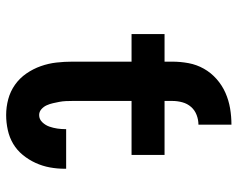

<svg xmlns="http://www.w3.org/2000/svg" viewBox="-96 -688 791 640"><g transform="rotate(90 300.0 -367.5)"><path d="M185 -546Q185 -573 190 -600Q195 -627 208.5 -651Q222 -675 243 -693.5Q264 -712 289 -723Q314 -734 341 -738.5Q368 -743 395 -743V-633Q379 -633 363 -627Q347 -621 336 -608.5Q325 -596 320.5 -579.5Q316 -563 316 -546ZM363 8Q336 8 310 1Q284 -6 262 -21.5Q240 -37 224.5 -59.5Q209 -82 200 -107.5Q191 -133 188 -159.5Q185 -186 185 -213V-410H93V-520H185V-546H316V-520H496V-410H316V-213Q316 -202 316.5 -191Q317 -180 319 -169.5Q321 -159 323.5 -148Q326 -137 330.5 -127Q335 -117 343.5 -109.5Q352 -102 363 -102Q377 -102 387 -112.5Q397 -123 401.5 -136Q406 -149 408 -162.5Q410 -176 410 -190V-192H542V-187Q542 -162 537.5 -137.5Q533 -113 522.5 -90Q512 -67 496 -47.5Q480 -28 459 -15.5Q438 -3 413 2.5Q388 8 363 8Z"/></g></svg>

Font: Iosevka HT Extrabold Extended
Style: Regular
Weight: 800
Width: 7
Monospace: yes
Designer: Belleve Invis
Foundry: Belleve Invis
Version: Version 32.3.0; ttfautohint (v1.8.4)